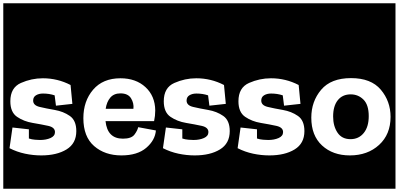

<svg xmlns="http://www.w3.org/2000/svg" viewBox="-32 -937 2430 1170"><path d="M-12 213V-917H467V213ZM433 -138Q433 -203 393.5 -230.5Q354 -258 301.5 -267Q249 -276 209.5 -285.5Q170 -295 170 -324Q170 -346 187.5 -356.5Q205 -367 230 -367Q268 -367 301 -356L309 -293L409 -304L398 -419Q319 -460 229 -460Q160 -460 95.5 -431.5Q31 -403 31 -320Q31 -253 72 -225Q113 -197 167 -188Q221 -179 262 -170Q303 -161 303 -132Q303 -108 276 -96Q249 -84 212 -84Q202 -84 182 -85.5Q162 -87 144 -93V-149L44 -160L26 -34Q71 -11 120.5 -0.5Q170 10 219 10Q314 10 373.5 -26.5Q433 -63 433 -138Z M445 213V-917H947V213ZM918 -142 810 -162Q806 -142 787.5 -117Q769 -92 717 -92Q622 -92 611 -199H907Q914 -231 914 -264Q913 -352 854.5 -406Q796 -460 702 -460Q595 -460 535.5 -390.5Q476 -321 476 -217Q476 -104 541.5 -47Q607 10 708 10Q805 10 859 -36Q913 -82 918 -142ZM781 -274H612Q618 -316 640 -342Q662 -368 702 -368Q748 -368 766.5 -338Q785 -308 781 -274Z M923 213V-917H1402V213ZM1368 -138Q1368 -203 1328.5 -230.5Q1289 -258 1236.5 -267Q1184 -276 1144.5 -285.5Q1105 -295 1105 -324Q1105 -346 1122.5 -356.5Q1140 -367 1165 -367Q1203 -367 1236 -356L1244 -293L1344 -304L1333 -419Q1254 -460 1164 -460Q1095 -460 1030.5 -431.5Q966 -403 966 -320Q966 -253 1007 -225Q1048 -197 1102 -188Q1156 -179 1197 -170Q1238 -161 1238 -132Q1238 -108 1211 -96Q1184 -84 1147 -84Q1137 -84 1117 -85.5Q1097 -87 1079 -93V-149L979 -160L961 -34Q1006 -11 1055.5 -0.5Q1105 10 1154 10Q1249 10 1308.5 -26.5Q1368 -63 1368 -138Z M1378 213V-917H1857V213ZM1823 -138Q1823 -203 1783.5 -230.5Q1744 -258 1691.5 -267Q1639 -276 1599.5 -285.5Q1560 -295 1560 -324Q1560 -346 1577.5 -356.5Q1595 -367 1620 -367Q1658 -367 1691 -356L1699 -293L1799 -304L1788 -419Q1709 -460 1619 -460Q1550 -460 1485.5 -431.5Q1421 -403 1421 -320Q1421 -253 1462 -225Q1503 -197 1557 -188Q1611 -179 1652 -170Q1693 -161 1693 -132Q1693 -108 1666 -96Q1639 -84 1602 -84Q1592 -84 1572 -85.5Q1552 -87 1534 -93V-149L1434 -160L1416 -34Q1461 -11 1510.5 -0.5Q1560 10 1609 10Q1704 10 1763.5 -26.5Q1823 -63 1823 -138Z M1835 213V-917H2378V213ZM2107 -461Q1985 -461 1925 -390Q1865 -319 1865 -220Q1865 -111 1930.5 -50.5Q1996 10 2100 10Q2208 10 2278 -54Q2348 -118 2348 -225Q2348 -320 2288.5 -390.5Q2229 -461 2107 -461ZM2104 -89Q2051 -89 2024.5 -129Q1998 -169 1998 -227Q1998 -291 2026.5 -326.5Q2055 -362 2105 -362Q2151 -362 2183 -330Q2215 -298 2215 -229Q2215 -164 2184.5 -126.5Q2154 -89 2104 -89Z"/></svg>

Font: Zilla Slab Highlight
Style: Bold
Weight: 700
Designer: Typotheque Type Foundry
Foundry: Typotheque type foundry
Version: Version 1.1; 2017; ttfautohint (v1.6)